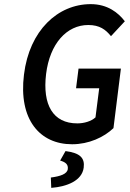

<svg xmlns="http://www.w3.org/2000/svg" viewBox="-20 -686 631 929"><path d="M96 -325C69 -108 172 12 329 12C410 12 483 -22 529 -66L565 -354H360L348 -259H460L442 -118C421 -99 387 -89 354 -89C236 -89 185 -179 203 -328C221 -475 303 -565 407 -565C462 -565 491 -543 517 -511L584 -583C552 -625 500 -666 419 -666C260 -666 122 -539 96 -325ZM297 45 271 91C296 98 311 109 308 132C305 156 272 167 226 173L228 223C305 217 377 188 385 125C391 78 367 54 297 45Z"/></svg>

Font: Falling Sky
Style: CondObl
Weight: 400
Designer: Paul D. Hunt
Foundry: Adobe Systems Incorporated
Version: Version 1.02